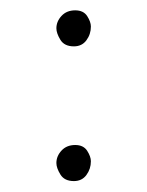

<svg xmlns="http://www.w3.org/2000/svg" viewBox="-20 -501 279 364"><path d="M86.9 -447.3Q86.9 -460.4 96.7 -470.9Q106.4 -481.4 122.6 -481.4Q138.2 -481.4 145.3 -470.5Q152.3 -459.5 152.3 -450.7Q152.3 -436 143.8 -424.6Q135.3 -413.1 120.1 -413.1Q102.1 -413.1 94.5 -425.5Q86.9 -438 86.9 -447.3ZM86.9 -191.9Q86.9 -205.1 96.7 -215.6Q106.4 -226.1 122.6 -226.1Q138.2 -226.1 145.3 -215.1Q152.3 -204.1 152.3 -195.3Q152.3 -180.7 143.8 -169.2Q135.3 -157.7 120.1 -157.7Q102.1 -157.7 94.5 -170.2Q86.9 -182.6 86.9 -191.9Z"/></svg>

Font: Mikhak-FD ExtraLight
Style: Regular
Weight: 200
Designer: Amin Abedi
Version: Version 3.2